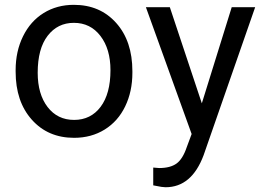

<svg xmlns="http://www.w3.org/2000/svg" viewBox="-20 -558 1083 791"><path d="M44.4 -269Q44.4 -346.7 75 -408.7Q105.5 -470.7 159.9 -504.4Q214.4 -538.1 284.2 -538.1Q392.1 -538.1 458.7 -463.4Q525.4 -388.7 525.4 -264.6V-258.3Q525.4 -181.2 495.8 -119.9Q466.3 -58.6 411.4 -24.4Q356.4 9.8 285.2 9.8Q177.7 9.8 111.1 -64.9Q44.4 -139.6 44.4 -262.7ZM135.3 -258.3Q135.3 -170.4 176 -117.2Q216.8 -64 285.2 -64Q354 -64 394.5 -117.9Q435.1 -171.9 435.1 -269Q435.1 -356 393.8 -409.9Q352.5 -463.9 284.2 -463.9Q217.3 -463.9 176.3 -410.6Q135.3 -357.4 135.3 -258.3ZM811.5 -132.3 934.6 -528.3H1031.2L818.8 81.5Q769.5 213.4 662.1 213.4L645 211.9L611.3 205.6V132.3L635.7 134.3Q681.6 134.3 707.3 115.7Q732.9 97.2 749.5 47.9L769.5 -5.9L581.1 -528.3H679.7Z"/></svg>

Font: Roboto-ThirdPerson-AD3FC
Style: ThirdPerson-AD3FC
Weight: 400
Designer: Google
Version: Version 2.137; 2017